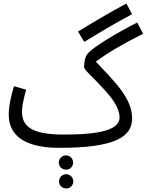

<svg xmlns="http://www.w3.org/2000/svg" viewBox="-20 -826 840 1100"><path d="M463 -586C541 -634 623 -684 737 -745L704 -806C590 -744 506 -694 427 -645ZM320 21C642 21 737 -43 737 -148C737 -265 632 -363 529 -473C594 -521 668 -566 800 -633L766 -697C648 -637 518 -559 484 -521C468 -504 462 -473 462 -441C462 -425 508 -390 587 -302C637 -247 665 -196 665 -153C665 -85 562 -55 346 -55C161 -55 106 -102 106 -187C106 -226 122 -284 130 -312L60 -332C45 -282 30 -221 30 -169C30 -26 160 21 320 21ZM359 146C381 146 399 128 399 106C399 83 381 64 359 64C335 64 317 83 317 106C317 128 335 146 359 146ZM360 254C382 254 400 235 400 214C400 191 382 172 360 172C336 172 318 191 318 214C318 235 336 254 360 254Z"/></svg>

Font: Noto Sans Arabic UI Cn
Style: Regular
Weight: 400
Width: 3
Designer: Monotype Design Team, Nadine Chahine and Nizar Qandah
Foundry: Monotype Imaging Inc.
Version: Version 2.010